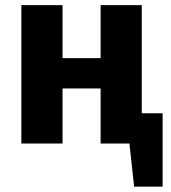

<svg xmlns="http://www.w3.org/2000/svg" viewBox="-20 -551 657 737"><path d="M524.2 0H366.2V-211.5H220V0H62V-531.4H220V-327.8H366.2V-531.4H524.2ZM424.6 -116.3H604.2V165.6H494.9L476.8 0H438.3Z"/></svg>

Font: Fira Sans Variable
Style: Regular
Weight: 400
Designer: Carrois Corporate & Edenspiekermann AG
Foundry: Carrois Corporate GbR & Edenspiekermann AG
Version: Version 4.202